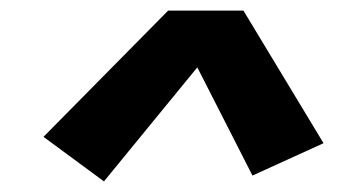

<svg xmlns="http://www.w3.org/2000/svg" viewBox="-20 -770 640 362"><path d="M176 -428 62 -512 297 -750H439L590 -500L456 -439L352 -643Z"/></svg>

Font: Iosevka Etoile Heavy
Style: Italic
Weight: 900
Italic angle: -9°
Designer: Belleve Invis
Foundry: Belleve Invis
Version: Version 22.1.2; ttfautohint (v1.8.4)